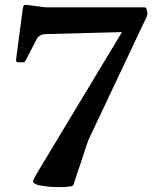

<svg xmlns="http://www.w3.org/2000/svg" viewBox="-20 -762 646 789"><path d="M283 -6Q280 3 270 4Q238 8 201.5 6.5Q165 5 135 -2Q123 -6 118.5 -10.5Q114 -15 118 -24Q122 -33 133 -52L524 -701L516 -631L170 -622Q154 -622 144.5 -616Q135 -610 129 -598L85 -513Q81 -504 71 -506H54Q44 -508 46 -517L73 -722Q75 -738 79 -740.5Q83 -743 98 -741L166 -732H572Q582 -732 583 -722L585 -712Q587 -703 583 -694L343 -186Z"/></svg>

Font: Hahmlet SemiBold
Style: Regular
Weight: 600
Version: Version 1.002